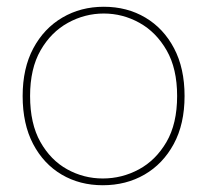

<svg xmlns="http://www.w3.org/2000/svg" viewBox="-20 -536 613 568"><path d="M284 12Q216 12 162.5 -19.5Q109 -51 78 -110Q47 -169 47 -252Q47 -334 78.5 -393Q110 -452 164.5 -484Q219 -516 287 -516Q356 -516 410 -484Q464 -452 495 -393Q526 -334 526 -252Q526 -169 494 -110Q462 -51 407.5 -19.5Q353 12 284 12ZM284 -8Q341 -8 391 -35Q441 -62 472.5 -116Q504 -170 504 -252Q504 -333 473 -387Q442 -441 392.5 -468.5Q343 -496 287 -496Q231 -496 181 -468.5Q131 -441 100 -387Q69 -333 69 -252Q69 -170 99.5 -116Q130 -62 179 -35Q228 -8 284 -8Z"/></svg>

Font: DM Sans Thin
Style: Regular
Weight: 100
Designer: Colophon Foundry, Jonny Pinhorn
Foundry: Colophon Foundry
Version: Version 4.004; ttfautohint (v1.8.4.7-5d5b)